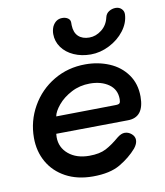

<svg xmlns="http://www.w3.org/2000/svg" viewBox="-84 -819 773 897"><g transform="rotate(-10 302.0 -370.5)"><path d="M44 -217Q44 -297 83 -365.5Q122 -434 189.5 -474Q257 -514 340 -514Q401 -514 453 -492Q505 -470 536.5 -426Q568 -382 568 -321Q568 -222 490 -222L150 -218Q149 -212 149 -202Q149 -153 186.5 -121.5Q224 -90 285 -90Q334 -90 364.5 -106Q395 -122 430 -152Q449 -167 465 -167Q483 -167 497.5 -154.5Q512 -142 512 -125Q512 -107 496 -87Q463 -49 414.5 -20.5Q366 8 285 8Q211 8 156.5 -21.5Q102 -51 73 -102Q44 -153 44 -217ZM446 -302Q461 -302 465.5 -307Q470 -312 470 -326Q470 -372 434.5 -397Q399 -422 345 -422Q297 -422 257 -401Q217 -380 192.5 -350.5Q168 -321 164 -298ZM217 -679Q217 -697 224 -714Q240 -746 271 -746Q287 -746 298 -738.5Q309 -731 309 -718V-705Q310 -670 329 -652Q348 -634 381 -634Q412 -634 439.5 -655.5Q467 -677 475 -714Q479 -731 493.5 -740Q508 -749 525 -749Q542 -749 553 -738Q564 -727 563 -711Q561 -671 533.5 -635Q506 -599 462.5 -577Q419 -555 374 -555Q330 -555 294 -571Q258 -587 237.5 -615.5Q217 -644 217 -679Z"/></g></svg>

Font: Mali SemiBold
Style: Italic
Weight: 600
Italic angle: -10°
Version: Version 1.000; ttfautohint (v1.6)